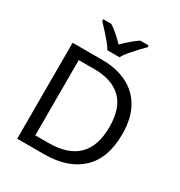

<svg xmlns="http://www.w3.org/2000/svg" viewBox="-214 -1091 1159 1237"><g transform="rotate(30 365.0 -472.0)"><path d="M669 -364Q669 -183 570.5 -91.5Q472 0 296 0H97V-714H317Q425 -714 504 -674Q583 -634 626 -556.5Q669 -479 669 -364ZM574 -361Q574 -504 503.5 -570.5Q433 -637 304 -637H187V-77H284Q574 -77 574 -361ZM315 -784Q302 -807 280 -833.5Q258 -860 234 -886Q210 -912 192 -931V-944H252Q278 -927 306 -903Q334 -879 359 -852Q386 -879 414 -903Q442 -927 468 -944H530V-931Q511 -912 486.5 -886Q462 -860 439.5 -833.5Q417 -807 405 -784Z"/></g></svg>

Font: Noto Sans SignWriting
Style: Regular
Weight: 400
Designer: Monotype Design Team
Foundry: Monotype Imaging Inc.
Version: Version 2.004; ttfautohint (v1.8.4.7-5d5b)